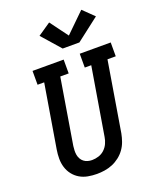

<svg xmlns="http://www.w3.org/2000/svg" viewBox="-178 -1091 971 1200"><g transform="rotate(-20 308.0 -491.0)"><path d="M255 8Q225 8 195.5 2.5Q166 -3 141.5 -17.5Q117 -32 99.5 -54.5Q82 -77 73.5 -104.5Q65 -132 65 -162Q65 -192 70 -222L140 -643H96V-735H303V-643H247L175 -207Q173 -192 172.5 -177Q172 -162 174.5 -148Q177 -134 184 -121.5Q191 -109 202 -100.5Q213 -92 227 -88Q241 -84 256 -84Q256 -84 256 -84Q256 -84 256 -84Q278 -84 300 -91Q322 -98 339 -114Q356 -130 365.5 -151Q375 -172 378 -193L453 -643H410V-735H616V-643H561L484 -178Q479 -152 470 -126.5Q461 -101 445 -78.5Q429 -56 406.5 -38.5Q384 -21 358.5 -10.5Q333 0 306.5 4Q280 8 255 8ZM321 -802 212 -926 297 -984 385 -865 513 -990 585 -920 432 -802Z"/></g></svg>

Font: Iosevka Curly Slab SmBdExObl
Style: Regular
Weight: 600
Width: 7
Italic angle: -9°
Monospace: yes
Designer: Belleve Invis
Foundry: Belleve Invis
Version: Version 11.1.0; ttfautohint (v1.8.3)